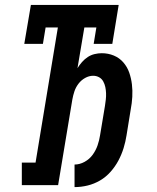

<svg xmlns="http://www.w3.org/2000/svg" viewBox="-20 -755 640 783"><path d="M284 8V-84Q305 -84 325 -95Q345 -106 358 -124Q371 -142 378 -162.5Q385 -183 388 -203Q393 -233 398 -263Q403 -293 408 -323Q410 -336 411.5 -349Q413 -362 412.5 -375Q412 -388 409.5 -400Q407 -412 401 -423Q395 -434 384 -440Q373 -446 360 -446Q343 -446 327 -437Q311 -428 300 -413.5Q289 -399 283.5 -382.5Q278 -366 275 -349L217 0H69V-92H125L216 -643H166L155 -576H79L106 -735H464L438 -576H362L373 -643H324L296 -477Q304 -490 314.5 -502Q325 -514 338 -522.5Q351 -531 366 -534.5Q381 -538 395 -538Q421 -538 444 -528.5Q467 -519 483 -500.5Q499 -482 507 -459Q515 -436 518 -411Q521 -386 519.5 -360Q518 -334 513 -308L496 -203Q492 -177 484 -151Q476 -125 463 -100.5Q450 -76 431 -54.5Q412 -33 388 -19Q364 -5 337.5 1.5Q311 8 284 8Z"/></svg>

Font: Iosevka Slab Semibold Extended
Style: Italic
Weight: 600
Width: 7
Italic angle: -9°
Monospace: yes
Designer: Belleve Invis
Foundry: Belleve Invis
Version: Version 11.1.0; ttfautohint (v1.8.3)